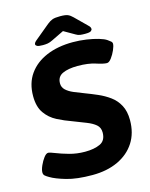

<svg xmlns="http://www.w3.org/2000/svg" viewBox="-127 -941 805 1030"><g transform="rotate(-15 275.0 -426.0)"><path d="M257 8Q170 8 113.5 -8.5Q57 -25 29 -42Q15 -50 7.5 -56.5Q0 -63 0 -75Q0 -90 10 -112.5Q20 -135 33 -152Q46 -169 57 -169Q66 -169 94.5 -157.5Q123 -146 164 -134.5Q205 -123 251 -123Q302 -123 335 -138.5Q368 -154 368 -199Q368 -226 349.5 -242Q331 -258 299 -270.5Q267 -283 226 -299Q186 -313 147 -333Q108 -353 83 -388.5Q58 -424 58 -483Q58 -555 93.5 -605Q129 -655 192 -681.5Q255 -708 338 -708Q376 -708 413 -702.5Q450 -697 479 -688.5Q508 -680 522 -670Q532 -663 538.5 -657.5Q545 -652 545 -644Q545 -632 535.5 -610Q526 -588 512.5 -570Q499 -552 487 -552Q468 -552 428.5 -565Q389 -578 330 -578Q278 -578 246.5 -563.5Q215 -549 215 -512Q215 -490 231 -475Q247 -460 273 -449Q299 -438 331 -426Q363 -414 397.5 -399Q432 -384 461.5 -362.5Q491 -341 509 -307.5Q527 -274 527 -225Q527 -153 493.5 -101Q460 -49 399 -20.5Q338 8 257 8ZM180 -734Q156 -734 148 -738.5Q140 -743 140 -749Q140 -753 143.5 -758.5Q147 -764 160 -774L236 -837Q252 -850 266 -855Q280 -860 309 -860Q338 -860 351 -854.5Q364 -849 377 -836L440 -774Q451 -764 452.5 -758.5Q454 -753 454 -751Q454 -745 447 -739.5Q440 -734 414 -734Q399 -734 387 -735.5Q375 -737 364 -744L303 -779L235 -746Q219 -738 207 -736Q195 -734 180 -734Z"/></g></svg>

Font: Asap Semi Expanded Semi Expanded Regular
Style: Bold Italic
Weight: 700
Width: 6
Italic angle: -6°
Designer: Pablo Cosgaya
Foundry: Omnibus-Type
Version: Version 3.001; ttfautohint (v1.8.4.7-5d5b)